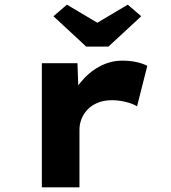

<svg xmlns="http://www.w3.org/2000/svg" viewBox="-20 -801 730 821"><path d="M159 0V-530.7H311.2L318.1 -341.3L275 -353.4Q290.1 -406 324.5 -448.6Q358.9 -491.3 405.2 -516.5Q451.6 -541.7 503.2 -541.7Q533.8 -541.7 561.6 -536Q589.3 -530.3 609.8 -519.3L566.1 -346.4Q548.3 -357.6 518.3 -365Q488.2 -372.5 458.9 -372.5Q426.1 -372.5 399.8 -362.3Q373.6 -352.2 355.7 -334Q337.9 -315.8 328.9 -293.3Q319.8 -270.7 319.8 -246.9V0ZM348.6 -601.8 208.6 -731.5 266.1 -781.1 411.2 -694.9H381.2L526.3 -781.1L583.9 -731.5L443.8 -601.8Z"/></svg>

Font: Lexend Mega
Style: Regular
Weight: 400
Designer: Bonnie Shaver-Troup, Thomas Jockin
Foundry: Lexend
Version: Version 1.007